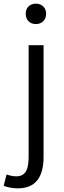

<svg xmlns="http://www.w3.org/2000/svg" viewBox="-62 -788 352 1053"><path d="M35 245C136 245 177 180 177 71V-540H95V70C95 136 82 179 27 179C7 179 -12 174 -26 169L-42 231C-24 238 4 245 35 245ZM135 -656C167 -656 191 -678 191 -713C191 -746 167 -768 135 -768C102 -768 79 -746 79 -713C79 -678 102 -656 135 -656Z"/></svg>

Font: ChiuKong Gothic CL Normal
Style: Regular
Weight: 350
Designer: Ryoko NISHIZUKA 西塚涼子 (kana, bopomofo & ideographs); Paul D. Hunt (Latin, Greek & Cyrillic); Sandoll Communications 산돌커뮤니
Foundry: Adobe
Version: Version 1.300